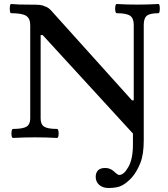

<svg xmlns="http://www.w3.org/2000/svg" viewBox="-20 -686 839 959"><path d="M522 253Q493 253 475.5 237.5Q458 222 458 197Q458 178 469 165.5Q480 153 506 153Q530 153 549 170Q568 188 575 188Q599 188 621.5 147.5Q644 107 644 37V-19L193 -511H183V-94Q183 -65 200.5 -53.5Q218 -42 265 -42Q270 -42 272 -30.5Q274 -19 272 -8Q270 3 265 3Q209 0 155 0Q101 0 45 3Q40 3 38 -8Q36 -19 38 -30.5Q40 -42 45 -42Q94 -42 112.5 -53.5Q131 -65 131 -94V-560Q131 -594 110.5 -607Q90 -620 36 -620Q31 -620 29.5 -631.5Q28 -643 29.5 -654.5Q31 -666 36 -666Q56 -664 75.5 -663.5Q95 -663 114 -663Q134 -663 158.5 -662.5Q183 -662 192 -659Q201 -656 212.5 -651Q224 -646 234 -635L639 -185H648V-562Q648 -595 629.5 -607.5Q611 -620 563 -620Q558 -620 556 -631.5Q554 -643 556 -654.5Q558 -666 563 -666Q614 -663 667 -663Q719 -663 771 -666Q776 -666 777.5 -654.5Q779 -643 777.5 -631.5Q776 -620 771 -620Q729 -620 713.5 -607.5Q698 -595 698 -562V16Q698 85 681 128Q664 171 639 200Q615 226 591 239.5Q567 253 522 253Z"/></svg>

Font: Junicode SmExp
Style: Bold
Weight: 700
Width: 6
Designer: Peter S. Baker
Version: Version 2.205; ttfautohint (v1.8.4)